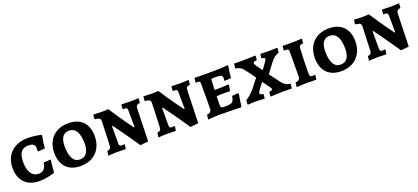

<svg xmlns="http://www.w3.org/2000/svg" viewBox="33 -1365 4874 2237"><g transform="rotate(-20 2470.0 -246.0)"><path d="M275 9C378 9 459 -22 459 -22L468 -32C470 -99 483 -183 483 -183L393 -177C381 -103 352 -74 296 -74C216 -74 170 -141 170 -265C170 -376 211 -426 291 -426C349 -426 374 -407 374 -363C374 -341 373 -321 373 -321L463 -327C468 -413 485 -479 485 -479L480 -490C480 -490 389 -510 319 -510C141 -510 30 -406 30 -238C30 -84 122 9 275 9Z M786 9C951 9 1058 -98 1058 -265C1058 -420 970 -510 818 -510C652 -510 547 -405 547 -238C547 -83 636 9 786 9ZM806 -66C729 -66 687 -133 687 -271C687 -374 726 -426 796 -426C874 -426 918 -360 918 -222C918 -120 877 -66 806 -66Z M1530 -203H1521C1521 -203 1413 -349 1313 -504C1313 -504 1265 -501 1228 -501C1184 -501 1128 -505 1128 -505L1122 -455L1129 -447C1182 -441 1195 -432 1195 -398L1184 -100C1183 -68 1169 -55 1136 -51L1129 6C1129 6 1189 0 1235 0C1271 0 1345 3 1345 3L1354 -51L1349 -56C1349 -56 1324 -54 1315 -54C1293 -54 1286 -63 1286 -91V-304H1295C1295 -304 1400 -162 1522 18L1621 8L1633 -399C1634 -430 1648 -443 1684 -448L1688 -505C1688 -504 1628 -501 1587 -501C1549 -501 1475 -504 1475 -504L1470 -452L1473 -445H1501C1520 -445 1527 -437 1528 -412Z M2151 -203H2142C2142 -203 2034 -349 1934 -504C1934 -504 1886 -501 1849 -501C1805 -501 1749 -505 1749 -505L1743 -455L1750 -447C1803 -441 1816 -432 1816 -398L1805 -100C1804 -68 1790 -55 1757 -51L1750 6C1750 6 1810 0 1856 0C1892 0 1966 3 1966 3L1975 -51L1970 -56C1970 -56 1945 -54 1936 -54C1914 -54 1907 -63 1907 -91V-304H1916C1916 -304 2021 -162 2143 18L2242 8L2254 -399C2255 -430 2269 -443 2305 -448L2309 -505C2309 -504 2249 -501 2208 -501C2170 -501 2096 -504 2096 -504L2091 -452L2094 -445H2122C2141 -445 2148 -437 2149 -412Z M2366 8C2366 8 2439 0 2514 0C2621 0 2773 5 2773 5L2782 -4C2790 -82 2805 -153 2805 -153L2797 -162L2721 -156C2710 -80 2695 -68 2599 -68C2554 -68 2549 -74 2549 -115C2549 -136 2549 -165 2551 -213C2565 -215 2589 -218 2613 -218C2654 -218 2719 -216 2719 -216L2731 -288L2723 -297C2723 -297 2656 -291 2628 -291H2554L2559 -404C2560 -426 2564 -428 2600 -428C2688 -428 2700 -422 2700 -381C2700 -370 2698 -350 2698 -350L2781 -355C2785 -428 2800 -501 2800 -501L2793 -510C2743 -504 2655 -501 2541 -501C2476 -501 2382 -503 2382 -503L2375 -452L2381 -444C2381 -444 2396 -445 2405 -445C2426 -445 2431 -437 2431 -403L2430 -118C2430 -72 2417 -56 2372 -50Z M3006 -501C2939 -501 2872 -502 2872 -502L2866 -447L2869 -443C2913 -435 2941 -422 2973 -377L3058 -261L2978 -159C2939 -112 2895 -68 2861 -56L2856 -6L2860 3C2860 3 2926 -1 2958 -1C2986 -1 3068 4 3068 4L3073 -48L3069 -54C3043 -55 3031 -62 3031 -77C3031 -88 3038 -100 3056 -124L3106 -190L3173 -99C3182 -88 3186 -80 3186 -73C3186 -59 3173 -54 3145 -53L3140 -1L3145 5C3145 5 3255 -1 3297 -1C3331 -1 3405 1 3405 1L3411 -55L3409 -58C3364 -60 3334 -80 3302 -123L3210 -246L3296 -361C3332 -408 3353 -426 3404 -445L3409 -497L3406 -503C3406 -503 3352 -501 3310 -501C3273 -501 3223 -503 3198 -503L3193 -453L3195 -449C3223 -447 3234 -442 3234 -430C3234 -413 3186 -356 3159 -316C3118 -371 3089 -409 3089 -427C3089 -441 3103 -448 3135 -449L3139 -498L3136 -506C3136 -506 3054 -501 3006 -501Z M3464 6C3464 6 3536 0 3583 0C3620 0 3709 2 3709 2L3716 -51L3711 -57C3711 -57 3696 -55 3678 -55C3653 -55 3647 -65 3647 -108C3647 -195 3651 -319 3657 -407C3659 -436 3667 -444 3709 -449L3714 -506C3714 -506 3628 -501 3592 -501C3552 -501 3500 -502 3473 -502L3468 -453L3472 -445H3499C3523 -445 3529 -437 3529 -405L3528 -114C3528 -70 3518 -58 3470 -49Z M4017 9C4182 9 4289 -98 4289 -265C4289 -420 4201 -510 4049 -510C3883 -510 3778 -405 3778 -238C3778 -83 3867 9 4017 9ZM4037 -66C3960 -66 3918 -133 3918 -271C3918 -374 3957 -426 4027 -426C4105 -426 4149 -360 4149 -222C4149 -120 4108 -66 4037 -66Z M4761 -203H4752C4752 -203 4644 -349 4544 -504C4544 -504 4496 -501 4459 -501C4415 -501 4359 -505 4359 -505L4353 -455L4360 -447C4413 -441 4426 -432 4426 -398L4415 -100C4414 -68 4400 -55 4367 -51L4360 6C4360 6 4420 0 4466 0C4502 0 4576 3 4576 3L4585 -51L4580 -56C4580 -56 4555 -54 4546 -54C4524 -54 4517 -63 4517 -91V-304H4526C4526 -304 4631 -162 4753 18L4852 8L4864 -399C4865 -430 4879 -443 4915 -448L4919 -505C4919 -504 4859 -501 4818 -501C4780 -501 4706 -504 4706 -504L4701 -452L4704 -445H4732C4751 -445 4758 -437 4759 -412Z"/></g></svg>

Font: Alegreya SC
Style: Bold
Weight: 700
Designer: Juan Pablo del Peral
Foundry: Huerta Tipografica
Version: Version 2.007;PS 002.007;hotconv 1.0.88;makeotf.lib2.5.64775